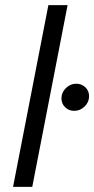

<svg xmlns="http://www.w3.org/2000/svg" viewBox="-20 -730 368 750"><path d="M244 -710 106 0H31L169 -710ZM220 -346Q220 -369 237.5 -386Q255 -403 278 -403Q299 -403 313.5 -389Q328 -375 328 -354Q328 -331 310.5 -314Q293 -297 270 -297Q249 -297 234.5 -311Q220 -325 220 -346Z"/></svg>

Font: MedMera Sans
Style: Italic
Weight: 400
Italic angle: -11°
Designer: Kasper Nordkvist
Foundry: UNCUT.wtf
Version: Version 1.300